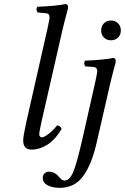

<svg xmlns="http://www.w3.org/2000/svg" viewBox="-20 -718 608 934"><path d="M286.1 -582 182.1 -127Q170.9 -75.7 170.9 -64Q170.9 -58.1 174.6 -54Q178.2 -49.8 184.1 -49.8Q193.8 -49.8 215.3 -65.9Q236.8 -82 257.8 -107.9Q272.9 -107.9 279.8 -90.8Q248.5 -38.1 210.4 -14.2Q172.4 9.8 134.8 9.8Q92.8 9.8 92.8 -34.2Q92.8 -54.2 106.9 -119.1L211.9 -583Q221.2 -627 221.2 -632.8Q221.2 -652.3 203.1 -653.8L163.1 -657.2Q152.3 -673.8 162.1 -685.1Q254.9 -689 298.8 -698.2Q311 -698.2 311 -683.1Q311 -677.2 308.1 -666.3Q305.2 -655.3 298.6 -631.6Q292 -607.9 286.1 -582ZM518.1 -319.8 450.2 -23.9Q425.3 84.5 383.5 140.1Q341.8 195.8 270 195.8Q234.9 195.8 211.4 183.3Q188 170.9 188 147.9Q188 133.3 196.8 125.2Q205.6 117.2 216.8 117.2Q233.4 117.2 245.6 124Q257.8 130.9 263.7 138.7Q269.5 146.5 277.3 153.3Q285.2 160.2 293.9 160.2Q319.3 160.2 336.9 116.9Q354.5 73.7 380.9 -42L443.8 -320.8Q453.1 -364.7 453.1 -371.1Q453.1 -390.6 435.1 -392.1L395 -395Q384.3 -411.6 394 -422.9Q486.8 -426.8 530.8 -436Q543 -436 543 -420.9Q543 -415 540 -404.1Q537.1 -393.1 530.5 -369.4Q523.9 -345.7 518.1 -319.8ZM485.6 -535.4Q472.2 -548.8 472.2 -569.8Q472.2 -590.8 485.6 -604.5Q499 -618.2 520 -618.2Q541 -618.2 554.4 -604.5Q567.9 -590.8 567.9 -569.8Q567.9 -548.8 554.4 -535.4Q541 -522 520 -522Q499 -522 485.6 -535.4Z"/></svg>

Font: Common Serif
Style: Italic
Weight: 400
Italic angle: -12°
Designer: Philipp H. Poll, Khaled Hosny
Foundry: Stefan Peev, Context Ltd.
Version: Version 1.026